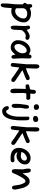

<svg xmlns="http://www.w3.org/2000/svg" viewBox="2044 -2850 1089 5216"><g transform="rotate(90 2588.0 -242.5)"><path d="M119 282Q103 282 93 273Q83 264 74 246V177Q74 80 86.5 -14Q99 -108 99 -208V-315Q92 -326 82.5 -332Q73 -338 66 -346Q59 -354 59 -370Q59 -389 64.5 -400Q70 -411 94 -436V-538Q94 -554 112.5 -564Q131 -574 144 -574Q161 -574 170 -564.5Q179 -555 184 -542Q189 -529 193 -519.5Q197 -510 204 -510Q214 -510 225.5 -516Q237 -522 247 -525Q255 -528 268 -531.5Q281 -535 293 -537.5Q305 -540 307 -540H351Q413 -540 467 -518.5Q521 -497 555 -453Q589 -409 589 -341Q589 -281 565 -221.5Q541 -162 499 -112.5Q457 -63 402.5 -33.5Q348 -4 287 -4Q268 -4 248.5 -9Q229 -14 209 -14H200Q199 11 196.5 42.5Q194 74 192 100Q190 126 190 137Q190 141 189 144L188 150Q186 164 183.5 178.5Q181 193 180 207Q177 222 170.5 239.5Q164 257 151.5 269.5Q139 282 119 282ZM282 -111Q323 -111 359 -131.5Q395 -152 423 -185.5Q451 -219 467 -258.5Q483 -298 483 -336Q483 -390 445.5 -414Q408 -438 356 -438Q337 -438 320 -436.5Q303 -435 288 -428Q233 -404 218 -374.5Q203 -345 203 -306Q203 -290 204 -271.5Q205 -253 205 -233V-154Q205 -137 218 -127.5Q231 -118 249.5 -114.5Q268 -111 282 -111Z M723 10Q705 10 696 -2Q687 -14 684 -30.5Q681 -47 678 -60V-134Q678 -190 683 -247.5Q688 -305 688 -360Q688 -386 683 -410Q678 -434 678 -459V-486Q686 -501 699.5 -508Q713 -515 728 -515Q750 -515 761 -502.5Q772 -490 776.5 -473Q781 -456 785 -442.5Q789 -429 798 -427Q827 -446 853.5 -464Q880 -482 909.5 -493.5Q939 -505 975 -505Q993 -505 1013.5 -497Q1034 -489 1049 -474.5Q1064 -460 1064 -439Q1064 -413 1043.5 -401Q1023 -389 1005 -389Q993 -389 982 -394Q971 -399 959 -399Q924 -399 893.5 -381.5Q863 -364 840 -340Q817 -316 803 -295Q799 -286 797 -265Q795 -244 794 -217.5Q793 -191 792.5 -166Q792 -141 791 -123Q790 -90 784.5 -59.5Q779 -29 765 -9.5Q751 10 723 10Z M1262 10Q1216 10 1176 -11Q1136 -32 1109 -67.5Q1082 -103 1074 -148V-199Q1074 -255 1094 -312Q1114 -369 1151 -417.5Q1188 -466 1239 -495.5Q1290 -525 1351 -525Q1376 -525 1394.5 -516Q1413 -507 1428.5 -497.5Q1444 -488 1459 -486Q1467 -527 1481 -540.5Q1495 -554 1519 -554Q1548 -554 1558.5 -535.5Q1569 -517 1569 -489Q1569 -434 1566.5 -381Q1564 -328 1564 -272Q1564 -228 1569 -181Q1574 -134 1574 -90V-69Q1574 -47 1565.5 -28.5Q1557 -10 1528 -10Q1501 -10 1489.5 -26.5Q1478 -43 1474.5 -66.5Q1471 -90 1468 -109L1464 -113Q1430 -79 1403.5 -51Q1377 -23 1345 -6.5Q1313 10 1262 10ZM1252 -91Q1287 -91 1318.5 -112.5Q1350 -134 1375 -168.5Q1400 -203 1414 -241Q1428 -279 1428 -312Q1428 -337 1421 -362.5Q1414 -388 1397.5 -406Q1381 -424 1351 -424Q1318 -424 1286.5 -401Q1255 -378 1230 -342.5Q1205 -307 1190 -268.5Q1175 -230 1175 -199Q1175 -174 1182.5 -149Q1190 -124 1207 -107.5Q1224 -91 1252 -91Z M1743 10Q1721 10 1706.5 -6Q1692 -22 1692 -42V-61L1727 -426V-652Q1727 -673 1729 -700Q1731 -727 1743.5 -747Q1756 -767 1787 -767Q1815 -767 1826.5 -748Q1838 -729 1840.5 -703Q1843 -677 1843 -657Q1843 -599 1838.5 -538.5Q1834 -478 1833 -407H1845Q1847 -407 1863 -412.5Q1879 -418 1901 -425.5Q1923 -433 1944.5 -441.5Q1966 -450 1979 -456Q1997 -465 2019 -476.5Q2041 -488 2064 -497Q2087 -506 2107 -506Q2130 -506 2143.5 -489.5Q2157 -473 2157 -450Q2157 -423 2137 -412.5Q2117 -402 2097 -394Q2087 -389 2061.5 -378Q2036 -367 2004 -354.5Q1972 -342 1942 -330.5Q1912 -319 1891 -311V-308L1896 -303Q1903 -296 1910.5 -291Q1918 -286 1925 -279Q1940 -270 1970 -250Q2000 -230 2034.5 -207Q2069 -184 2098.5 -164.5Q2128 -145 2141 -137Q2154 -127 2169 -116.5Q2184 -106 2195.5 -92.5Q2207 -79 2207 -61Q2207 -37 2193.5 -21Q2180 -5 2161 -5Q2137 -5 2113.5 -19Q2090 -33 2068.5 -52Q2047 -71 2028 -84Q2018 -91 1990.5 -109Q1963 -127 1929.5 -149Q1896 -171 1866.5 -191Q1837 -211 1821 -222H1817L1813 -213L1793 -36Q1789 -16 1774.5 -3Q1760 10 1743 10Z M2460 20Q2429 20 2414 1Q2399 -18 2394.5 -45.5Q2390 -73 2390 -96V-134Q2390 -197 2392.5 -261Q2395 -325 2396 -399Q2371 -398 2353.5 -396Q2336 -394 2318 -394Q2272 -394 2272 -439Q2272 -456 2278 -471.5Q2284 -487 2303 -491L2391 -511Q2408 -515 2413.5 -532.5Q2419 -550 2419.5 -573.5Q2420 -597 2422.5 -620Q2425 -643 2437.5 -658Q2450 -673 2480 -673Q2501 -673 2511.5 -661.5Q2522 -650 2526 -634Q2530 -618 2530 -603Q2530 -601 2529 -589.5Q2528 -578 2526.5 -567Q2525 -556 2525 -553V-521H2647Q2669 -521 2681 -500.5Q2693 -480 2693 -459Q2693 -455 2690 -444Q2687 -433 2679 -423.5Q2671 -414 2657 -414H2529Q2528 -414 2525 -412.5Q2522 -411 2518 -406L2516 -403Q2511 -376 2509 -359.5Q2507 -343 2506.5 -329.5Q2506 -316 2506 -297Q2506 -242 2508.5 -187Q2511 -132 2511 -71Q2511 -51 2508 -30Q2505 -9 2494 5.5Q2483 20 2460 20Z M2887 -616Q2857 -616 2835 -635Q2813 -654 2813 -691Q2813 -728 2839 -743Q2865 -758 2892 -758Q2923 -758 2944.5 -739Q2966 -720 2966 -682Q2966 -646 2940.5 -631Q2915 -616 2887 -616ZM2847 -15Q2828 -15 2818 -35Q2808 -55 2803 -75V-204Q2803 -209 2805.5 -230.5Q2808 -252 2811.5 -281.5Q2815 -311 2818.5 -338.5Q2822 -366 2824 -382Q2827 -402 2831.5 -426Q2836 -450 2848 -468Q2860 -486 2882 -486Q2906 -486 2916.5 -474.5Q2927 -463 2929 -446Q2931 -429 2931 -411V-376Q2931 -374 2930 -367.5Q2929 -361 2927 -353Q2920 -318 2916.5 -301.5Q2913 -285 2911.5 -273.5Q2910 -262 2910 -242Q2910 -230 2910.5 -212Q2911 -194 2911 -165Q2911 -152 2912 -139.5Q2913 -127 2913 -113Q2913 -98 2910 -81Q2906 -56 2892 -35.5Q2878 -15 2847 -15Z M3211 -596Q3181 -596 3155.5 -608.5Q3130 -621 3130 -656Q3130 -698 3159 -717.5Q3188 -737 3225 -737Q3254 -737 3274.5 -721.5Q3295 -706 3295 -671Q3295 -632 3269 -614Q3243 -596 3211 -596ZM2993 243Q2959 243 2929.5 223Q2900 203 2882 170.5Q2864 138 2864 103Q2864 76 2878 69Q2892 62 2919 62Q2938 62 2947.5 73Q2957 84 2964.5 98.5Q2972 113 2982.5 124Q2993 135 3013 135Q3035 135 3047.5 121Q3060 107 3072 91Q3116 29 3133 -51Q3150 -131 3150 -207V-476Q3161 -491 3168.5 -493.5Q3176 -496 3191 -496Q3215 -496 3226 -487Q3237 -478 3245 -450Q3248 -413 3249 -384.5Q3250 -356 3250 -328.5Q3250 -301 3250 -267Q3250 -226 3247 -173Q3244 -120 3235 -62.5Q3226 -5 3209 49Q3192 103 3163.5 147Q3135 191 3093 217Q3051 243 2993 243Z M3454 10Q3432 10 3417.5 -6Q3403 -22 3403 -42V-61L3438 -426V-652Q3438 -673 3440 -700Q3442 -727 3454.5 -747Q3467 -767 3498 -767Q3526 -767 3537.5 -748Q3549 -729 3551.5 -703Q3554 -677 3554 -657Q3554 -599 3549.5 -538.5Q3545 -478 3544 -407H3556Q3558 -407 3574 -412.5Q3590 -418 3612 -425.5Q3634 -433 3655.5 -441.5Q3677 -450 3690 -456Q3708 -465 3730 -476.5Q3752 -488 3775 -497Q3798 -506 3818 -506Q3841 -506 3854.5 -489.5Q3868 -473 3868 -450Q3868 -423 3848 -412.5Q3828 -402 3808 -394Q3798 -389 3772.5 -378Q3747 -367 3715 -354.5Q3683 -342 3653 -330.5Q3623 -319 3602 -311V-308L3607 -303Q3614 -296 3621.5 -291Q3629 -286 3636 -279Q3651 -270 3681 -250Q3711 -230 3745.5 -207Q3780 -184 3809.5 -164.5Q3839 -145 3852 -137Q3865 -127 3880 -116.5Q3895 -106 3906.5 -92.5Q3918 -79 3918 -61Q3918 -37 3904.5 -21Q3891 -5 3872 -5Q3848 -5 3824.5 -19Q3801 -33 3779.5 -52Q3758 -71 3739 -84Q3729 -91 3701.5 -109Q3674 -127 3640.5 -149Q3607 -171 3577.5 -191Q3548 -211 3532 -222H3528L3524 -213L3504 -36Q3500 -16 3485.5 -3Q3471 10 3454 10Z M4265 15Q4193 15 4132.5 -7.5Q4072 -30 4035 -79.5Q3998 -129 3998 -208Q3998 -268 4017.5 -325Q4037 -382 4074 -428.5Q4111 -475 4163 -502.5Q4215 -530 4280 -530Q4324 -530 4362.5 -512.5Q4401 -495 4424.5 -461.5Q4448 -428 4448 -380Q4448 -334 4429 -292Q4410 -250 4377 -217Q4344 -184 4302.5 -165.5Q4261 -147 4216 -147Q4209 -147 4185 -150.5Q4161 -154 4147 -158Q4137 -160 4131 -166Q4129 -167 4124 -169.5Q4119 -172 4117 -172Q4124 -143 4146.5 -123.5Q4169 -104 4198.5 -95Q4228 -86 4255 -86Q4274 -86 4293.5 -88.5Q4313 -91 4335 -91Q4357 -91 4373 -79Q4389 -67 4389 -40Q4389 -18 4375.5 -6Q4362 6 4341.5 10Q4321 14 4300.5 14.5Q4280 15 4265 15ZM4216 -263Q4246 -263 4275.5 -274.5Q4305 -286 4324.5 -309Q4344 -332 4344 -366Q4344 -395 4326.5 -412Q4309 -429 4280 -429Q4254 -429 4225 -415Q4196 -401 4170.5 -379Q4145 -357 4129 -331.5Q4113 -306 4113 -282V-278Q4139 -274 4165 -268.5Q4191 -263 4216 -263Z M4631 -20Q4606 -20 4594 -34.5Q4582 -49 4579 -70.5Q4576 -92 4576 -112Q4576 -158 4578.5 -204Q4581 -250 4581 -292Q4581 -337 4571 -378Q4561 -419 4561 -460V-499Q4570 -520 4580 -527.5Q4590 -535 4607 -535Q4638 -535 4652 -515.5Q4666 -496 4670.5 -469.5Q4675 -443 4677 -421Q4678 -410 4681.5 -378Q4685 -346 4686 -318H4690L4694 -322Q4713 -350 4734 -382Q4755 -414 4780.5 -442Q4806 -470 4837 -487.5Q4868 -505 4907 -505Q4957 -505 4992 -476.5Q5027 -448 5051 -402.5Q5075 -357 5090 -304Q5105 -251 5114 -201Q5123 -151 5130 -115V-90Q5130 -68 5118 -46.5Q5106 -25 5080 -25Q5053 -25 5040.5 -39Q5028 -53 5024 -75Q5022 -84 5019 -104.5Q5016 -125 5012 -149.5Q5008 -174 5005 -195.5Q5002 -217 5000 -227Q4997 -247 4986.5 -274.5Q4976 -302 4967 -322Q4958 -343 4944 -366Q4930 -389 4903 -389Q4879 -389 4859.5 -372Q4840 -355 4825.5 -332Q4811 -309 4800 -291Q4775 -251 4755 -211Q4735 -171 4712 -124Q4703 -105 4695 -80.5Q4687 -56 4673 -38Q4659 -20 4631 -20Z"/></g></svg>

Font: Fuzzy Bubbles
Style: Bold
Weight: 700
Designer: Robert E. Leuschke
Foundry: Robert E. Leuschke
Version: Version 1.010; ttfautohint (v1.8.3)